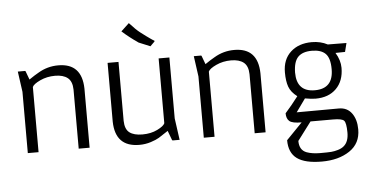

<svg xmlns="http://www.w3.org/2000/svg" viewBox="-58 -826 2188 1139"><g transform="rotate(-5 1036.5 -257.0)"><path d="M449 0H384V-352Q383 -401 356.5 -422Q330 -443 281.5 -443Q233 -443 192.5 -424Q152 -405 145 -388V0H81V-365L64 -487H107L110 -485L129 -434Q164 -458 186 -470Q241 -503 306 -503Q446 -503 449 -352Z M599 -492H664V-141Q665 -91 691.5 -71Q718 -51 768.5 -51Q819 -51 857.5 -70Q896 -89 903 -106V-492H967V-129L985 0H943L940 -3L919 -59Q880 -33 863 -22.5Q846 -12 813.5 -1.5Q781 9 745 9Q602 9 599 -142ZM697 -671 745 -716Q783 -674 808 -655Q843 -628 868 -611L889 -597Q884 -590 875 -582Q866 -574 861 -568L793 -596Q739 -633 697 -671Z M1497 0H1432V-352Q1431 -401 1404.5 -422Q1378 -443 1329.5 -443Q1281 -443 1240.5 -424Q1200 -405 1193 -388V0H1129V-365L1112 -487H1155L1158 -485L1177 -434Q1212 -458 1234 -470Q1289 -503 1354 -503Q1494 -503 1497 -352Z M1979 -342Q1979 -264 1933.5 -218.5Q1888 -173 1810 -173Q1786 -173 1747 -180L1691 -102L1942 -103Q1992 -103 2019 -65.5Q2046 -28 2046 31Q2046 114 1980.5 158Q1915 202 1815 202Q1715 202 1667.5 167.5Q1620 133 1620 58L1715 -40Q1660 -40 1642.5 -55Q1625 -70 1625 -102Q1666 -148 1703 -197Q1666 -225 1654 -258.5Q1642 -292 1642 -344Q1642 -421 1690 -465Q1738 -509 1816 -509Q1868 -509 1910 -487L2021 -486L2008 -434L1951 -433Q1979 -387 1979 -342ZM1950 124Q1981 99 1980.5 42.5Q1980 -14 1967.5 -27.5Q1955 -41 1903 -41H1768L1686 68Q1686 123 1729 139Q1762 151 1809 151Q1856 151 1875 149.5Q1894 148 1915.5 141.5Q1937 135 1950 124ZM1810 -223Q1920 -223 1920 -339Q1920 -405 1893.5 -431.5Q1867 -458 1812 -458Q1757 -458 1730 -430.5Q1703 -403 1702 -338Q1702 -223 1810 -223Z"/></g></svg>

Font: Gafata
Style: Regular
Weight: 400
Designer: Lautaro Hourcade
Foundry: Lautaro Hourcade
Version: Version 4.002; ttfautohint (v0.94.20-1c74) -l 7 -r 28 -G 0 -